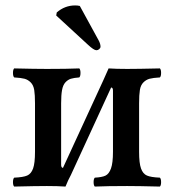

<svg xmlns="http://www.w3.org/2000/svg" viewBox="-20 -685 642 707"><path d="M211.9 -66.9 359.9 -388.2Q378.4 -428.7 379.9 -433.1Q408.2 -431.2 448.2 -431.2Q486.8 -431.2 568.8 -433.1Q573.2 -428.7 573.2 -416.5Q573.2 -404.3 568.8 -399.9Q543.5 -398.4 530.8 -395Q518.1 -391.6 508.1 -381.6Q498 -371.6 495.1 -353.8Q492.2 -335.9 492.2 -304.2V-126Q492.2 -84 499.3 -64.5Q506.3 -44.9 521 -38.6Q535.6 -32.2 568.8 -30.8Q573.2 -26.4 573.2 -14.4Q573.2 -2.4 568.8 2Q488.8 0 448.2 0Q375 0 329.1 2Q324.7 -2.4 324.7 -14.4Q324.7 -26.4 329.1 -30.8Q355.5 -32.2 368.4 -38.3Q381.3 -44.4 388.7 -64.7Q396 -85 396 -126V-351.1Q396 -362.8 389.2 -362.8L241.2 -41Q230.5 -21.5 221.2 2Q192.9 0 152.8 0Q112.3 0 32.2 2Q27.8 -2.4 27.8 -14.4Q27.8 -26.4 32.2 -30.8Q65.4 -32.2 80.1 -38.6Q94.7 -44.9 101.8 -64.5Q108.9 -84 108.9 -126V-304.2Q108.9 -335.9 106 -353.8Q103 -371.6 93 -381.6Q83 -391.6 70.3 -395Q57.6 -398.4 32.2 -399.9Q27.8 -404.3 27.8 -416.5Q27.8 -428.7 32.2 -433.1Q110.4 -431.2 152.8 -431.2Q226.1 -431.2 272 -433.1Q276.4 -428.7 276.4 -416.5Q276.4 -404.3 272 -399.9Q252 -398.4 241 -395Q230 -391.6 220.9 -381.8Q211.9 -372.1 208.5 -353.5Q205.1 -335 205.1 -304.2V-79.1Q205.1 -66.9 211.9 -66.9ZM273.9 -663.1 342.8 -537.1Q350.1 -523.9 350.1 -513.2Q350.1 -508.3 345.5 -504.2Q340.8 -500 335 -500Q325.7 -500 304.2 -520L187 -627.9L189 -639.2Q218.8 -665 256.8 -665Q266.1 -665 273.9 -663.1Z"/></svg>

Font: Common Serif Medium
Style: Regular
Weight: 500
Designer: Philipp H. Poll, Khaled Hosny
Foundry: Stefan Peev, Context Ltd.
Version: Version 1.026